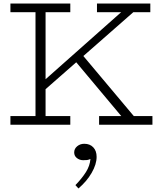

<svg xmlns="http://www.w3.org/2000/svg" viewBox="-20 -706 896 1087"><path d="M206 -173V-229L684 -653H753ZM39 0V-49H378V0ZM181 -28V-659H238V-28ZM39 -637V-686H378V-637ZM541 0V-49H843V0ZM684 -28 391 -378 435 -409 755 -28ZM529 -637V-686H831V-637ZM527 182Q527 224 499 272.5Q471 321 424 361L407 342Q443 305 466 269Q489 233 492 194Q481 199 473 200Q465 201 451 201Q431 201 415.5 189Q400 177 400 157Q400 136 417 122Q434 108 457 108Q489 108 508 128Q527 148 527 182Z"/></svg>

Font: BioRhyme ExtraBold Light
Style: Regular
Weight: 300
Version: Version 1.600;gftools[0.9.33]